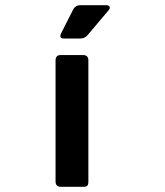

<svg xmlns="http://www.w3.org/2000/svg" viewBox="-20 -723 640 743"><path d="M292 -703H390Q401 -703 404 -697Q407 -691 400 -683L319 -587Q308 -574 291 -574H227Q207 -574 217 -595L262 -684Q271 -703 292 -703ZM195 -21V-489Q195 -510 215 -510H301Q322 -510 322 -489V-21Q322 -8 317.5 -4Q313 0 302 0H216Q195 0 195 -21Z"/></svg>

Font: RajdhaniMono
Style: Bold
Weight: 700
Monospace: yes
Designer: Satya Rajpurohit, Jyotish Sonowal
Foundry: Indian Type Foundry
Version: Version 1.201;PS 1.0;hotconv 1.0.78;makeotf.lib2.5.61930; tt